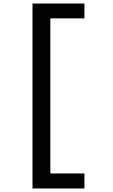

<svg xmlns="http://www.w3.org/2000/svg" viewBox="-20 -858 640 1087"><path d="M164 -838H458V-754H265V124H458V209H164Z"/></svg>

Font: JuliaMono Medium
Style: Regular
Weight: 500
Monospace: yes
Designer: cormullion
Foundry: corm
Version: Version 0.054; ttfautohint (v1.8.4)